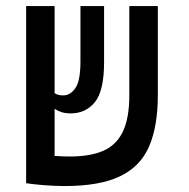

<svg xmlns="http://www.w3.org/2000/svg" viewBox="-20 -606 626 635"><path d="M193.8 9.3Q159.7 9.3 124 6.3Q88.4 3.4 66.9 0V-0.5H66.4V-585.9H160.6V-297.9Q171.4 -290.5 189 -290.5Q212.4 -290.5 229.2 -314.5Q246.1 -338.4 246.1 -403.3V-585.9H324.2V-399.9Q324.2 -305.7 293.9 -268.3Q263.7 -231 213.9 -231Q196.3 -231 183.6 -235.1Q170.9 -239.3 160.6 -246.1V-90.3Q173.8 -89.4 187 -88.9Q200.2 -88.4 211.4 -88.4Q276.9 -88.4 320.3 -106.7Q363.8 -125 385.7 -169.4Q407.7 -213.9 407.7 -292V-585.9H502V-291.5Q502 -189 473.4 -122.3Q444.8 -55.7 377.4 -23.2Q310.1 9.3 193.8 9.3Z"/></svg>

Font: Cascadia Mono PL
Style: Regular
Weight: 400
Monospace: yes
Designer: Aaron Bell
Foundry: Saja Typeworks
Version: Version 2404.023; ttfautohint (v1.8.4)